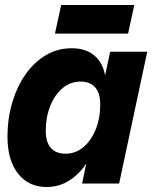

<svg xmlns="http://www.w3.org/2000/svg" viewBox="-20 -738 624 772"><path d="M168 14Q95 14 52.5 -40Q10 -94 10 -189Q10 -259 28.5 -323Q47 -387 81 -436.5Q115 -486 162.5 -515Q210 -544 269 -544Q335 -544 371.5 -503Q408 -462 406 -385L384 -226Q360 -111 302 -48.5Q244 14 168 14ZM243 -120Q284 -120 315.5 -146.5Q347 -173 365 -218Q383 -263 383 -318Q383 -364 362.5 -387Q342 -410 304 -410Q263 -410 231.5 -383.5Q200 -357 182 -312Q164 -267 164 -212Q164 -166 184.5 -143Q205 -120 243 -120ZM310 0 341 -147 386 -265 393 -391 423 -530H572L459 0ZM201 -603 226 -718H520L495 -603Z"/></svg>

Font: Radio Canada Big
Style: Bold Italic
Weight: 700
Italic angle: -12°
Designer: Étienne Aubert Bonn
Foundry: Coppers and Brasses
Version: Version 1.001